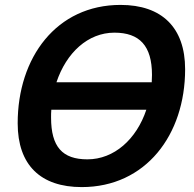

<svg xmlns="http://www.w3.org/2000/svg" viewBox="-20 -746 790 782"><path d="M313 16C573 16 734 -196 734 -464C734 -634 639 -726 471 -726C210 -726 52 -512 52 -244C52 -73 146 16 313 16ZM446 -613C548 -613 599 -560 599 -441C599 -431 598 -421 598 -411H210C250 -531 338 -613 446 -613ZM336 -97C234 -97 188 -148 188 -267C188 -278 188 -288 189 -299H576C536 -179 445 -97 336 -97Z"/></svg>

Font: Geist SemiBold
Style: Italic
Weight: 600
Italic angle: -12°
Designer: Basement.studio, Andrés Briganti, Mateo Zaragoza
Foundry: Basement.studio, Vercel, Andrés Briganti, Guido Ferreyra, Mateo Zaragoza
Version: Version 1.500